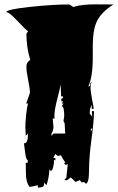

<svg xmlns="http://www.w3.org/2000/svg" viewBox="-20 -766 539 877"><path d="M403.8 -559.1V-506.8Q403.8 -412.6 383.3 -371.1Q392.6 -371.1 392.6 -382.3V-386.2L401.4 -393.6Q393.6 -385.7 393.6 -366.9Q393.6 -348.1 400.6 -312Q407.7 -275.9 408.2 -269H398.9V-288.1Q390.1 -270.5 390.1 -251.5V-246.6L401.4 -232.9L399.4 -258.3H409.2V-254.4Q409.2 -212.9 397.9 -130.1Q386.7 -47.4 386.7 12Q386.7 71.3 371.6 73.2L364.3 65.4L352.5 67.4L344.7 56.6L323.2 65.9L324.7 64.5L303.2 44.4L285.2 57.6L273.4 56.6L283.7 44.4Q283.7 34.2 286.4 13.7Q289.1 -6.8 289.1 -17.6L280.3 -11.7L271.5 -22.5H279.3Q267.1 -38.6 258.3 -56.6L243.7 -53.7L232.4 -62.5L223.6 -44.4H232.4L233.4 -33.7L226.1 -35.2L226.6 -26.9Q226.6 -16.6 222.4 -1.5Q218.3 13.7 213.1 13.7Q208 13.7 206.1 5.9Q203.1 49.8 192.4 79.6L181.2 68.4V75.2Q181.2 83 175.8 86.9Q168.9 90.8 153.3 90.8L152.3 79.6Q138.2 84.5 115.7 87.9Q98.6 67.9 98.4 25.9Q98.1 -16.1 97.7 -22.5L105.5 -21.5L107.4 -33.7Q98.6 -36.1 94.5 -72Q90.3 -107.9 89.4 -111.3Q107.4 -111.3 107.4 -147.5V-156.2L97.7 -145.5L95.7 -183.1Q95.7 -206.1 99.4 -241.7Q103 -277.3 108.4 -293H99.6L116.7 -341.8Q116.7 -361.3 108.6 -400.4Q100.6 -439.5 100.6 -460.9Q100.6 -482.4 118.2 -492.2Q101.1 -547.4 100.6 -611.8L108.4 -623.5Q99.6 -627.4 61.3 -668.7Q22.9 -710 11.2 -710H8.3Q8.3 -722.7 113.3 -734.1Q218.3 -745.6 293.5 -745.6Q300.8 -745.6 314 -733.9Q350.6 -746.1 416 -746.1L498.5 -745.6Q438.5 -708 419.9 -662.6Q403.8 -624 403.8 -559.1ZM228.5 -235.8 229.5 -224.6H220.7L224.1 -187Q224.1 -168.9 214.8 -156.2L215.3 -145.5L224.1 -156.2H277.8L275.4 -202.1L270 -213.4L273.4 -235.8Q273.4 -281.2 261.7 -281.2L270 -293H261.7L269 -302.7H260.7L259.8 -314.9Q268.1 -314.9 268.1 -325.7H259.3L256.8 -380.4Q254.4 -362.3 241.5 -313.2Q228.5 -264.2 228.5 -235.8ZM400.4 -177.2 396 -179.2Q395 -179.2 395 -173.3V-165.5Q395 -166.5 402.3 -178.2Q401.4 -177.2 400.4 -177.2ZM374.5 75.7 369.6 73.2ZM322.3 67.4Q322.3 65.9 323.2 65.9Z"/></svg>

Font: Butcherman
Style: Regular
Weight: 400
Version: Version 001.004